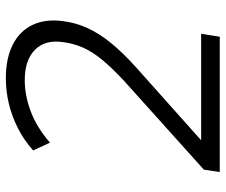

<svg xmlns="http://www.w3.org/2000/svg" viewBox="-76 -676 753 640"><g transform="rotate(-90 300.0 -356.5)"><path d="M46 0 54 -53 350 -319Q394 -360 421 -393Q448 -426 461.5 -457.5Q475 -489 479 -522Q488 -582 453.5 -616Q419 -650 352 -650Q301 -650 248 -630Q195 -610 144 -566L118 -622Q153 -653 192.5 -673Q232 -693 274 -703Q316 -713 359 -713Q425 -713 470.5 -690Q516 -667 536.5 -624Q557 -581 549 -522Q544 -481 526.5 -442Q509 -403 476.5 -363Q444 -323 394 -278L153 -63L152 -62H507L497 0Z"/></g></svg>

Font: Nunito Sans 7pt Light
Style: Italic
Weight: 300
Italic angle: -9°
Designer: Vernon Adams
Foundry: Vernon Adams
Version: Version 3.101;gftools[0.9.27]